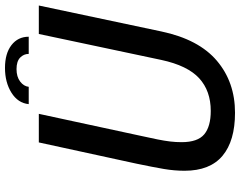

<svg xmlns="http://www.w3.org/2000/svg" viewBox="-112 -794 917 732"><g transform="rotate(-90 346.0 -427.5)"><path d="M592.5 -270Q562.5 -128 481 -58.8Q399.5 10.5 282.5 10.5Q175.5 10.5 118.5 -37.2Q61.5 -85 61.5 -182Q61.5 -220 68.2 -260.2Q75 -300.5 88.5 -365L169.5 -737.5H278.5L195.5 -353Q186.5 -312.5 181 -285Q175.5 -257.5 173 -236.2Q170.5 -215 170.5 -193Q170.5 -132 200.2 -107Q230 -82 289.5 -82Q366 -82 414.2 -126.2Q462.5 -170.5 484 -270.5L583 -737.5H691.5ZM315.5 -776Q319.5 -817 359 -841.8Q398.5 -866.5 453.5 -866.5Q508.5 -866.5 540.5 -841.8Q572.5 -817 572.5 -776H507Q507 -795 492.8 -808.8Q478.5 -822.5 449 -822.5Q420 -822.5 401.8 -808.8Q383.5 -795 381.5 -776Z"/></g></svg>

Font: Epilogue Medium
Style: Italic
Weight: 500
Italic angle: -12°
Designer: Tyler Finck
Foundry: Etcetera Type Co
Version: Version 2.112